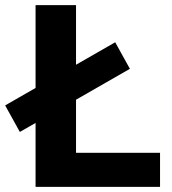

<svg xmlns="http://www.w3.org/2000/svg" viewBox="-63 -725 666 745"><path d="M75 0V-705H232V-132H558V0ZM14 -213 -43 -316 384 -561 441 -458Z"/></svg>

Font: Nunito Sans 11pt ExtraBold
Style: Regular
Weight: 800
Version: Version 3.101;gftools[0.9.27]